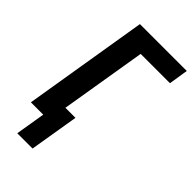

<svg xmlns="http://www.w3.org/2000/svg" viewBox="-274 -813 1066 1066"><g transform="rotate(45 258.5 -280.0)"><path d="M96 175 125 0H28L149 -735H517L499 -621H269L185 -114H264L216 175Z"/></g></svg>

Font: Iosevka Curly Heavy
Style: Italic
Weight: 900
Italic angle: -9°
Monospace: yes
Designer: Belleve Invis
Foundry: Belleve Invis
Version: Version 22.1.2; ttfautohint (v1.8.4)